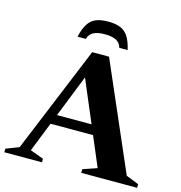

<svg xmlns="http://www.w3.org/2000/svg" viewBox="-136 -981 1029 1091"><g transform="rotate(15 378.5 -435.0)"><path d="M169.5 -224.5V-281.5H510.5V-224.5ZM694.5 -51 769 -21.5V0H440.5V-21.5L523.5 -50L309.5 -555.5L331.5 -557L130.5 -50L209.5 -21V0H-12V-21L64.5 -50.5L323 -678.5H422ZM367 -795.5Q325 -795.5 300.8 -783.2Q276.5 -771 268.5 -742H219.5Q231 -791 249 -819Q267 -847 295.5 -858.5Q324 -870 367 -870Q410 -870 438.5 -858.5Q467 -847 485.2 -819Q503.5 -791 514.5 -742H465.5Q457.5 -771 433.2 -783.2Q409 -795.5 367 -795.5Z"/></g></svg>

Font: Newsreader 24pt
Style: Bold
Weight: 700
Designer: Hugues Gentile
Foundry: Production Type
Version: Version 1.003